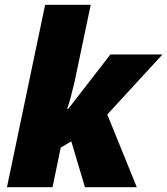

<svg xmlns="http://www.w3.org/2000/svg" viewBox="-20 -780 697 800"><path d="M168 -760H358L290 -436Q283 -406 274.5 -374.5Q266 -343 260 -326H264L440 -553H657L427 -303L550 0H334L277 -191L233 -165L199 0H9Z"/></svg>

Font: Noto Sans Display Black
Style: Italic
Weight: 900
Italic angle: -12°
Designer: Monotype Design team
Foundry: Monotype Imaging Inc.
Version: Version 1.000